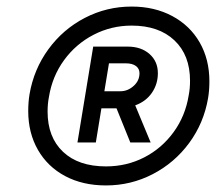

<svg xmlns="http://www.w3.org/2000/svg" viewBox="-20 -732 661 585"><path d="M66 -394Q66 -421 70 -445Q83 -521 127.5 -582Q172 -643 238.5 -677.5Q305 -712 381 -712Q451 -712 505 -683Q559 -654 588.5 -602.5Q618 -551 618 -484Q618 -457 614 -433Q601 -357 556.5 -296.5Q512 -236 445.5 -201.5Q379 -167 303 -167Q232 -167 178.5 -195.5Q125 -224 95.5 -275.5Q66 -327 66 -394ZM125 -392Q125 -314 172 -269.5Q219 -225 303 -225Q366 -225 419.5 -252.5Q473 -280 509 -329.5Q545 -379 555 -442Q559 -462 559 -486Q559 -564 511.5 -609Q464 -654 381 -654Q319 -654 265 -626Q211 -598 175 -548.5Q139 -499 129 -436Q125 -416 125 -392ZM264 -590H369Q410 -590 435.5 -567.5Q461 -545 461 -509Q461 -476 443 -449.5Q425 -423 392 -411L439 -298H377L335 -402H289L272 -298H216ZM347 -454Q369 -454 387 -470Q405 -486 405 -509Q405 -523 394 -531Q383 -539 364 -539H312L298 -454Z"/></svg>

Font: Oak Sans Medium
Style: Italic
Weight: 500
Italic angle: -9.49998°
Foundry: Erik Kennedy, Walven
Version: Version 1.000